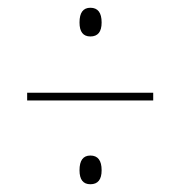

<svg xmlns="http://www.w3.org/2000/svg" viewBox="-20 -607 465 495"><path d="M213 -513Q242 -513 242 -549Q242 -587 213 -587Q185 -587 185 -549Q185 -513 213 -513ZM50 -348H375V-368H50ZM213 -132Q242 -132 242 -168Q242 -206 213 -206Q185 -206 185 -168Q185 -132 213 -132Z"/></svg>

Font: Noto Serif Display Condensed Semi
Style: Regular
Weight: 600
Width: 3
Designer: Monotype Design Team
Foundry: Monotype Imaging Inc.
Version: Version 1.900